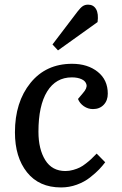

<svg xmlns="http://www.w3.org/2000/svg" viewBox="-20 -800 530 834"><path d="M316.9 -750Q329.6 -766.6 339.4 -773.2Q349.1 -779.8 362.8 -779.8Q386.2 -779.8 397.5 -760Q408.7 -740.2 403.8 -704.1L231.9 -581.1L208 -606.9ZM293 -522.9Q360.8 -522.9 404.5 -488Q448.2 -453.1 448.2 -393.1Q448.2 -363.3 430.4 -344.7Q412.6 -326.2 383.8 -326.2Q362.3 -326.2 344.2 -338.6Q326.2 -351.1 318.8 -370.1L339.8 -395Q359.4 -417 355.7 -432.4Q352.1 -447.8 334.7 -455.8Q317.4 -463.9 292 -463.9Q222.7 -463.9 184.8 -402.6Q147 -341.3 147 -228Q147 -152.3 176.5 -104.7Q206.1 -57.1 264.2 -57.1Q281.2 -57.1 298.3 -62Q315.4 -66.9 327.1 -72.8Q338.9 -78.6 353.5 -90.1Q368.2 -101.6 375.5 -108.6Q382.8 -115.7 396 -128.9Q398.4 -131.3 399.9 -132.8L437 -95.2Q424.8 -79.1 410.4 -64Q396 -48.8 371.3 -29.3Q346.7 -9.8 313.7 2.2Q280.8 14.2 245.1 14.2Q149.9 14.2 97.4 -51.5Q44.9 -117.2 44.9 -225.1Q44.9 -356.4 112.3 -439.7Q179.7 -522.9 293 -522.9Z"/></svg>

Font: Literata Book Medium
Style: Italic
Weight: 500
Italic angle: -3°
Designer: Latin by Veronika Burian and Jose Scaglione. Greek by Irene Vlachou. Cyrillic by Vera Evstafieva
Foundry: TypeTogether
Version: Version 1.003;PS 001.003;hotconv 1.0.88;makeotf.lib2.5.64775